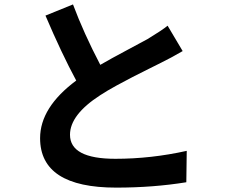

<svg xmlns="http://www.w3.org/2000/svg" viewBox="-20 -814 1040 872"><path d="M741.2 -697.3 809.6 -582Q753.9 -549.8 711.9 -529.3Q702.1 -524.4 657.2 -502Q612.3 -479.5 582.5 -464.4Q552.7 -449.2 509.8 -425.8Q466.8 -402.3 435.5 -381.8Q297.9 -293 297.9 -202.1Q297.9 -92.8 503.9 -92.8Q666 -92.8 828.1 -128.9L826.2 13.7Q675.8 38.1 507.8 38.1Q162.1 38.1 162.1 -186.5Q162.1 -326.2 326.2 -448.2Q259.8 -571.3 186.5 -743.2L311.5 -793.9Q360.4 -663.1 435.5 -519.5Q482.4 -546.9 559.6 -587.9Q636.7 -628.9 650.4 -636.7Q717.8 -677.7 741.2 -697.3Z"/></svg>

Font: Gen Shin Gothic Bold
Style: Bold
Weight: 700
Designer: [Source Han Sans]
Ryoko NISHIZUKA  (kana & ideographs); Paul D. Hunt (Latin, Greek & Cyrillic); Wenlong ZHANG  (bopomofo
Version: Version 1.002.20150607